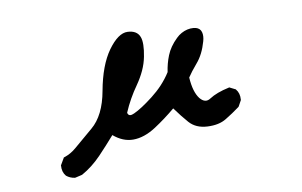

<svg xmlns="http://www.w3.org/2000/svg" viewBox="-59 -510 1118 710"><g transform="rotate(-10 500.0 -155.0)"><path d="M169.4 93.8Q151.9 91.3 138.7 80.6L138.2 80.1Q125 64.5 127 40.5V39.1L127.9 38.1L141.6 14.6L142.6 12.7L144.5 12.2Q168.9 4.4 189.5 -13.2Q210.9 -31.7 261.2 -74.2Q310.1 -115.2 326.2 -205.1Q343.3 -298.3 380.9 -351.1Q419.9 -405.3 455.1 -403.8Q490.2 -402.3 500 -376.5Q502.4 -370.6 503.4 -362.8Q504.4 -355 504.2 -345.7Q503.9 -336.4 502.7 -325.7Q501.5 -314.9 499 -302.7Q494.1 -277.3 482.9 -252.9Q471.7 -228.5 455.1 -204.6Q422.9 -159.2 401.9 -109.9Q401.9 -107.9 402.3 -106.9Q402.8 -106 403.3 -105Q408.2 -93.8 426.8 -102.5Q455.1 -115.2 500.5 -150.4Q511.2 -158.7 521.7 -168.2Q532.2 -177.7 541.5 -187.7Q550.8 -197.8 559.3 -208.7Q567.9 -219.7 575.2 -231.4Q577.6 -247.6 581.5 -262.5Q585.4 -277.3 591.3 -292Q603.5 -322.8 631.8 -350.1Q641.1 -359.4 651.9 -365.2Q662.6 -371.1 674.1 -373.8Q685.5 -376.5 697.8 -375.5Q702.6 -375 706.5 -374Q722.2 -369.6 726.3 -355Q730.5 -340.3 724.6 -320.3Q711.4 -273.4 686 -244.1Q663.1 -217.3 650.4 -197.8Q653.8 -143.1 673.8 -117.2Q692.9 -93.8 713.9 -107.9Q740.7 -125.5 788.1 -135.7L790 -136.2L791.5 -135.3L811 -125.5L812.5 -125L813 -124Q826.2 -108.4 824.2 -84.5V-83L823.7 -82L812 -60.5L811 -59.6L810.1 -58.6Q783.7 -39.1 756.8 -22.9Q742.7 -14.2 725.1 -10.5Q707.5 -6.8 686 -7.8Q642.6 -9.8 618.2 -37.6Q596.7 -62 572.3 -95.7Q533.2 -63 492.7 -36.6Q448.2 -7.8 407.2 -7.8Q368.7 -7.8 333.5 -37.6Q303.7 -3.4 272.5 29.3Q237.8 65.4 198.2 87.4H197.3L196.8 87.9L171.4 93.8H170.4Z"/></g></svg>

Font: NaikaiFont
Style: SemiBold
Weight: 600
Version: Version 1.89